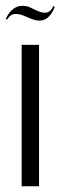

<svg xmlns="http://www.w3.org/2000/svg" viewBox="-24 -652 211 672"><path d="M51.9 -495V0H112.6V-495ZM1.1 -583.6 -3.9 -585.6Q6.5 -608.4 21.4 -620Q36.4 -631.6 54.4 -631.6Q61.1 -631.6 67.8 -630.4Q74.5 -629.2 82.1 -625.6L105.5 -614.6Q115.1 -610.4 121.6 -608.9Q128.1 -607.4 132.9 -607.4Q143 -607.4 150.1 -613.1Q157.1 -618.8 162.5 -630.8L167.5 -627.8Q158.4 -604 145 -591.9Q131.6 -579.8 114.2 -579.8Q106.9 -579.8 98.2 -581.9Q89.6 -584.1 79.8 -588.4L66.5 -594Q54.9 -599.1 47 -601.2Q39.1 -603.2 32.8 -603.2Q21.5 -603.2 14.2 -598.4Q6.9 -593.5 1.1 -583.6Z"/></svg>

Font: Moniqa Black
Style: Regular
Weight: 900
Designer: Rajesh Rajput
Foundry: Rajesh Rajput
Version: Version 1.000